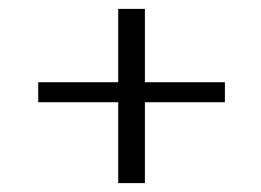

<svg xmlns="http://www.w3.org/2000/svg" viewBox="-20 -412 588 432"><path d="M246 0V-182H66V-227H246V-392H306V-227H486V-182H306V0Z"/></svg>

Font: Junicode SmExp
Style: Italic
Weight: 400
Width: 6
Italic angle: -11°
Designer: Peter S. Baker
Version: Version 2.205; ttfautohint (v1.8.4)